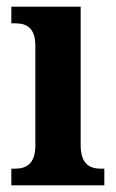

<svg xmlns="http://www.w3.org/2000/svg" viewBox="-20 -556 349 576"><path d="M14 0H293V-50H283C251 -50 222 -62 222 -121V-536H14V-486H26C58 -486 86 -474 86 -419V-120C86 -62 57 -50 24 -50H14Z"/></svg>

Font: Noto Serif Thai Condensed
Style: Bold
Weight: 700
Width: 3
Designer: Monotype Design Team
Foundry: Monotype Imaging Inc.
Version: Version 2.002